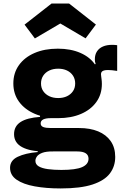

<svg xmlns="http://www.w3.org/2000/svg" viewBox="-20 -836 701 1079"><path d="M321 223Q239 223 174.8 211.2Q110.5 199.5 73.5 174Q36.5 148.5 36.5 107Q36.5 65.5 79.8 45Q123 24.5 192 18.5V4L279.5 15Q239 14.5 217.2 23Q195.5 31.5 187.2 43.8Q179 56 179 67.5Q179 88 197.8 99Q216.5 110 249.5 114.5Q282.5 119 325 119Q406 119 441.8 103Q477.5 87 477.5 56Q477.5 15 413.5 15H227Q149.5 15 104.2 -9.2Q59 -33.5 59 -82Q59 -126.5 95.5 -150.2Q132 -174 205 -179V-201L306.5 -172H265Q237.5 -172 223 -164.8Q208.5 -157.5 208.5 -142.5Q208.5 -128 222.8 -122.2Q237 -116.5 265.5 -116.5H425Q486 -116.5 531.5 -97.8Q577 -79 602.2 -42.8Q627.5 -6.5 627.5 46Q627.5 99 597.5 138.8Q567.5 178.5 500.2 200.8Q433 223 321 223ZM306.5 -172Q232.5 -172 175.8 -196.2Q119 -220.5 87 -264.2Q55 -308 55 -367Q55 -426 86.5 -470Q118 -514 174.2 -538.2Q230.5 -562.5 305 -562.5Q377.5 -562.5 432.2 -538.5Q487 -514.5 516 -470.5Q534.5 -447 543.5 -420.8Q552.5 -394.5 552.5 -364.5Q552.5 -306 521.5 -262.8Q490.5 -219.5 435.2 -195.8Q380 -172 306.5 -172ZM307 -285Q335 -285 356.5 -295.2Q378 -305.5 390.2 -323.8Q402.5 -342 402.5 -367Q402.5 -392 390.2 -410.8Q378 -429.5 356.5 -439.8Q335 -450 307 -450Q279 -450 257.2 -439.8Q235.5 -429.5 223 -410.8Q210.5 -392 210.5 -367Q210.5 -342 223 -323.8Q235.5 -305.5 257.2 -295.2Q279 -285 307 -285ZM552.5 -364.5 517.5 -423.5 490.5 -464 517.5 -476.5Q515 -482.5 514 -489.2Q513 -496 513 -502.5Q513 -529 525 -547.2Q537 -565.5 558.8 -574.8Q580.5 -584 609.5 -584Q618 -584 625.2 -583.5Q632.5 -583 638.5 -582V-437.5Q623.5 -440 610 -441.2Q596.5 -442.5 587 -442.5Q572.5 -442.5 563.8 -439.8Q555 -437 551.2 -431.8Q547.5 -426.5 547.5 -419Q547.5 -413.5 548.8 -405.8Q550 -398 551.2 -387.2Q552.5 -376.5 552.5 -364.5ZM368.5 -816 519 -698 461 -620.5 319 -704 176 -620 118 -697.5 269.5 -816Z"/></svg>

Font: Hepta Slab ExtraLight
Style: Bold
Weight: 700
Version: Version 1.102